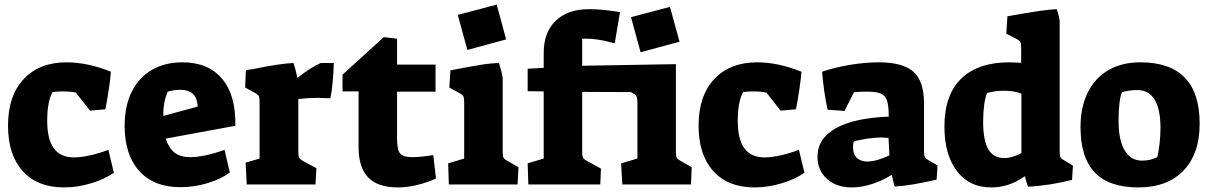

<svg xmlns="http://www.w3.org/2000/svg" viewBox="-20 -805 5274 838"><path d="M15 -256Q15 -387 83.5 -460Q152 -533 271 -533Q361 -533 464 -492Q462 -463 455 -415.5Q448 -368 440 -328L373 -322L311 -401Q286 -406 255 -406Q230 -406 209 -403Q186 -359 186 -279Q186 -197 215 -157.5Q244 -118 303 -118Q331 -118 371 -126.5Q411 -135 453 -151L477 -51Q437 -23 377.5 -5Q318 13 259 13Q143 13 79 -58.5Q15 -130 15 -256Z M524 -255Q524 -342 555 -404.5Q586 -467 643 -500Q700 -533 776 -533Q889 -533 949.5 -461Q1010 -389 1007 -256L703 -200Q717 -158 742.5 -138.5Q768 -119 810 -119Q839 -119 879 -127.5Q919 -136 960 -151L983 -52Q946 -24 887 -6Q828 12 768 12Q651 12 587.5 -59Q524 -130 524 -255ZM843 -340Q841 -378 821.5 -395.5Q802 -413 767 -413Q738 -413 712 -405Q691 -356 693 -299Z M1052 -95 1113 -113V-356Q1113 -378 1110 -384.5Q1107 -391 1094 -399L1050 -423L1053 -498Q1070 -502 1082 -503Q1203 -528 1261 -530Q1270 -504 1278 -465Q1338 -512 1380 -530H1437Q1436 -492 1432 -447.5Q1428 -403 1422 -376Q1386 -378 1369 -378Q1327 -378 1282 -373V-146Q1282 -125 1285 -118Q1288 -111 1301 -103L1361 -71L1357 0H1057Z M1545 -163V-406H1475V-479L1655 -643L1713 -636V-523H1881V-405H1713V-199Q1713 -151 1726.5 -135Q1740 -119 1779 -119Q1812 -119 1871 -128L1883 -26Q1847 -9 1802.5 2Q1758 13 1717 13Q1629 13 1587 -30.5Q1545 -74 1545 -163Z M1978 -740 2148 -785 2189 -633 2020 -587ZM1936 -92 2006 -113V-356Q2006 -378 2002.5 -384.5Q1999 -391 1985 -399L1941 -423L1946 -498Q2029 -514 2074.5 -521.5Q2120 -529 2158 -530Q2171 -487 2174 -466V-146Q2174 -125 2177 -118Q2180 -111 2194 -103L2243 -75L2239 0H1939Z M2734 -730 2904 -775 2946 -623 2776 -577ZM2283 -92 2353 -113V-406L2283 -407V-505L2353 -509V-574Q2353 -664 2405.5 -714.5Q2458 -765 2551 -765Q2612 -765 2686 -752L2663 -616Q2619 -628 2586.5 -632.5Q2554 -637 2521 -636V-518L2930 -525V-146Q2930 -125 2933 -118Q2936 -111 2950 -103L2999 -75L2996 0H2696L2691 -92L2762 -113V-356Q2762 -378 2757.5 -385.5Q2753 -393 2734 -403L2521 -404V-146Q2521 -125 2524 -118Q2527 -111 2541 -103L2603 -69L2600 0H2286Z M3029 -256Q3029 -387 3097.5 -460Q3166 -533 3285 -533Q3375 -533 3478 -492Q3476 -463 3469 -415.5Q3462 -368 3454 -328L3387 -322L3325 -401Q3300 -406 3269 -406Q3244 -406 3223 -403Q3200 -359 3200 -279Q3200 -197 3229 -157.5Q3258 -118 3317 -118Q3345 -118 3385 -126.5Q3425 -135 3467 -151L3491 -51Q3451 -23 3391.5 -5Q3332 13 3273 13Q3157 13 3093 -58.5Q3029 -130 3029 -256Z M3548 -121Q3548 -200 3627.5 -245Q3707 -290 3859 -296Q3859 -343 3851.5 -365.5Q3844 -388 3824.5 -396.5Q3805 -405 3765 -405Q3724 -405 3707 -402L3666 -321L3592 -326Q3575 -406 3568 -492Q3624 -511 3690.5 -522Q3757 -533 3815 -533Q3921 -533 3967 -491.5Q4013 -450 4013 -354V-145Q4013 -127 4016.5 -120Q4020 -113 4032 -106L4072 -83L4068 -21Q3952 6 3885 9Q3883 3 3879 -12.5Q3875 -28 3872 -42Q3833 -17 3786.5 -2Q3740 13 3698 13Q3630 13 3589 -24.5Q3548 -62 3548 -121ZM3862 -127 3858 -203Q3834 -205 3826 -205Q3799 -205 3763 -199.5Q3727 -194 3706 -187Q3703 -174 3703 -163Q3703 -133 3719.5 -116.5Q3736 -100 3765 -100Q3805 -100 3862 -127Z M4102 -252Q4102 -391 4175.5 -462Q4249 -533 4385 -533Q4393 -533 4437 -531V-591Q4437 -613 4434 -620Q4431 -627 4417 -635L4372 -658L4377 -734Q4473 -751 4519 -757.5Q4565 -764 4592 -765Q4601 -742 4605 -713V-144Q4605 -126 4608.5 -119Q4612 -112 4625 -105L4663 -82L4659 -20Q4561 5 4467 10Q4460 -9 4453 -36Q4385 13 4306 13Q4210 13 4156 -59Q4102 -131 4102 -252ZM4438 -137V-396Q4408 -409 4361 -409Q4323 -409 4288 -399Q4280 -380 4275.5 -347Q4271 -314 4271 -274Q4271 -192 4293.5 -153.5Q4316 -115 4364 -115Q4397 -115 4438 -137Z M4696 -251Q4696 -337 4727.5 -401Q4759 -465 4818 -499Q4877 -533 4957 -533Q5216 -533 5216 -265Q5216 -134 5145.5 -60.5Q5075 13 4948 13Q4821 13 4758.5 -52Q4696 -117 4696 -251ZM5031 -119Q5037 -142 5041 -178Q5045 -214 5045 -247Q5045 -328 5019.5 -370Q4994 -412 4944 -412Q4911 -412 4877 -403Q4870 -388 4866 -354.5Q4862 -321 4862 -278Q4862 -194 4888.5 -149Q4915 -104 4964 -104Q4984 -104 4999 -107.5Q5014 -111 5031 -119Z"/></svg>

Font: Suez One
Style: Regular
Weight: 400
Version: Version 1.000